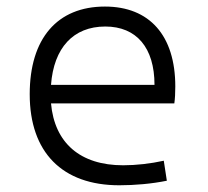

<svg xmlns="http://www.w3.org/2000/svg" viewBox="-20 -547 626 577"><path d="M338.4 9.8C384.8 9.8 436 5.4 481.4 -3.9L472.2 -64C432.6 -55.2 388.7 -50.3 350.1 -50.3C221.2 -50.3 144 -117.2 133.3 -236.3H503.9C505.9 -250 506.8 -268.1 506.8 -287.1C506.8 -440.4 429.2 -527.3 295.4 -527.3C151.9 -527.3 69.3 -431.2 69.3 -263.7C69.3 -89.4 167 9.8 338.4 9.8ZM133.3 -292C141.6 -403.3 200.2 -467.3 296.4 -467.3C390.1 -467.3 444.3 -403.8 444.3 -292Z"/></svg>

Font: Cascadia Mono Light
Style: Regular
Weight: 300
Monospace: yes
Designer: Aaron Bell
Foundry: Saja Typeworks
Version: Version 2404.023